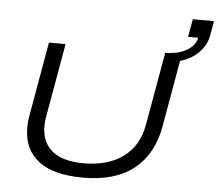

<svg xmlns="http://www.w3.org/2000/svg" viewBox="-58 -941 1158 1019"><g transform="rotate(5 520.5 -432.0)"><path d="M421.9 12.2Q261.7 12.2 182.4 -49.8Q103 -111.8 103 -226.1Q103 -260.3 110.8 -301.8L178.2 -686H267.1L198.2 -295.9Q192.9 -269.5 192.9 -243.2Q192.9 -155.8 250 -109.9Q307.1 -64 416 -64Q546.9 -64 628.2 -124Q709.5 -184.1 729 -295.9L797.9 -686Q865.2 -686 911.4 -712.4Q957.5 -738.8 964.8 -780.8H911.1L928.2 -876H1041L1027.8 -799.8Q1018.1 -746.1 978.8 -706.5Q939.5 -667 879.9 -649.9L817.9 -296.9Q792.5 -148.9 693.4 -68.4Q594.2 12.2 421.9 12.2Z"/></g></svg>

Font: Archivo Expanded Light
Style: Italic
Weight: 300
Width: 7
Italic angle: -10°
Designer: Hector Gatti
Foundry: Omnibus-Type
Version: Version 2.001